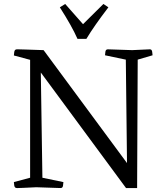

<svg xmlns="http://www.w3.org/2000/svg" viewBox="-20 -949 830 969"><path d="M65 0Q54 0 52 -12.5Q50 -25 50 -30L132 -52V-647L50 -669Q50 -674 52 -687Q54 -700 65 -700Q65 -700 73 -700Q81 -700 110 -699Q139 -698 200 -696L621 -126L615 -648L510 -670Q510 -676 512 -688.5Q514 -701 526 -700L647 -696L735 -700Q746 -701 748 -688Q750 -675 750 -670L675 -648L672 0H616L186 -583L194 -52L300 -30Q300 -24 298 -11.5Q296 1 284 0L163 -4Q120 -2 99 -1Q78 0 71.5 0Q65 0 65 0ZM371 -753Q357 -785 334.5 -825Q312 -865 282 -912L309 -929L399 -827L502 -929L527 -912Q455 -818 416 -753Z"/></svg>

Font: Mate
Style: Regular
Weight: 400
Designer: Eduardo Rodriguez Tunni
Foundry: Eduardo Rodriguez Tunni
Version: Version 1.003; ttfautohint (v1.8.4.7-5d5b);gftools[0.9.24]